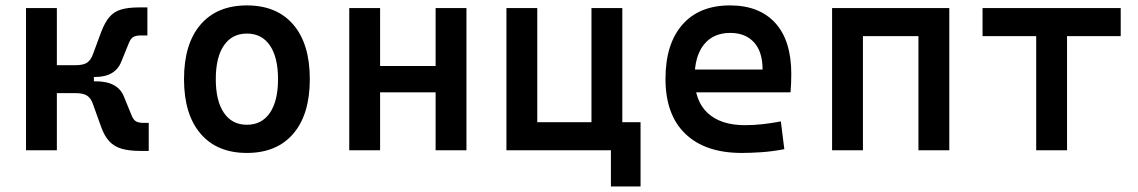

<svg xmlns="http://www.w3.org/2000/svg" viewBox="-20 -547 4142 699"><path d="M261.7 -266.6 253.9 -309.6Q284.2 -309.6 297.6 -319.3Q311 -329.1 318.4 -349.6L348.6 -431.2Q361.8 -465.8 378.7 -485.4Q395.5 -504.9 421.4 -512.5Q447.3 -520 485.4 -520H516.6V-418H493.2Q475.6 -418 465.8 -412.6Q456.1 -407.2 449.7 -391.6L421.9 -323.2Q411.1 -295.4 387.2 -281Q363.3 -266.6 323.7 -266.6ZM74.7 0V-517.6H187V0ZM179.7 -208V-309.6H321.8V-208ZM490.2 2.4Q450.7 2.4 423.3 -5.4Q396 -13.2 377.9 -32.5Q359.9 -51.8 347.7 -86.4L318.4 -168Q311.5 -188.5 297.9 -198.2Q284.2 -208 253.9 -208L261.7 -251H328.6Q409.7 -251 431.6 -194.3L459.5 -126Q465.8 -110.4 475.6 -105Q485.4 -99.6 502.9 -99.6H521.5V2.4Z M878.9 9.8Q770 9.8 710 -60.5Q649.9 -130.9 649.9 -258.8Q649.9 -387.2 710 -457.3Q770 -527.3 878.9 -527.3Q987.8 -527.3 1047.9 -457.3Q1107.9 -387.2 1107.9 -258.8Q1107.9 -130.9 1047.9 -60.5Q987.8 9.8 878.9 9.8ZM878.9 -92.8Q933.1 -92.8 962.6 -136.2Q992.2 -179.7 992.2 -258.8Q992.2 -338.4 962.6 -381.6Q933.1 -424.8 878.9 -424.8Q824.7 -424.8 795.2 -381.6Q765.6 -338.4 765.6 -258.8Q765.6 -179.7 795.2 -136.2Q824.7 -92.8 878.9 -92.8Z M1565.9 0V-517.6H1678.2V0ZM1251.5 0V-517.6H1363.8V0ZM1298.8 -210.9V-306.6H1642.1V-210.9Z M2133.3 0V-517.6H2245.6V0ZM1854 0V-102.1H2283.7V0ZM1823.7 0V-517.6H1936V0ZM2204.1 131.8V-102.1H2312V131.8Z M2680.7 9.8Q2547.4 9.8 2475.1 -59.8Q2402.8 -129.4 2402.8 -259.8Q2402.8 -386.7 2464.1 -457Q2525.4 -527.3 2637.7 -527.3Q2744.1 -527.3 2802.5 -463.4Q2860.8 -399.4 2860.8 -277.3Q2860.8 -242.2 2857.9 -210.9H2489.7V-293.9H2756.3Q2756.3 -358.4 2725.1 -392.8Q2693.8 -427.2 2638.7 -427.2Q2576.7 -427.2 2542.7 -384.8Q2508.8 -342.3 2508.8 -264.6Q2508.8 -179.7 2556.4 -135.5Q2604 -91.3 2692.4 -91.3Q2725.1 -91.3 2757.3 -95Q2789.6 -98.6 2822.8 -105L2835.4 -3.9Q2788.6 4.9 2749.5 7.3Q2710.4 9.8 2680.7 9.8Z M3323.7 0V-517.6H3436V0ZM3009.3 0V-517.6H3121.6V0ZM3032.2 -415.5V-517.6H3424.8V-415.5Z M3752.4 0V-517.6H3864.7V0ZM3557.1 -415.5V-517.6H4060.1V-415.5Z"/></svg>

Font: Cascadia Code Medium
Style: Regular
Weight: 500
Monospace: yes
Designer: Aaron Bell
Foundry: Saja Typeworks
Version: Version 2407.024